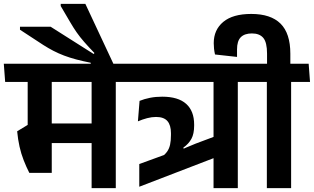

<svg xmlns="http://www.w3.org/2000/svg" viewBox="-42 -965 1611 985"><path d="M552 -577H428V0H552ZM390 -544.5H649.5L642.5 -638H383ZM567.5 -544.5 560.5 -638H-22.5L-15.5 -544.5ZM478.5 -331.5H139V-231H478.5ZM223.5 -578.5H100V-269H223.5ZM108.5 -78H223.5V-324.5H100.5L46 -291.5Q50 -249.5 58.2 -212.8Q66.5 -176 79.5 -142.8Q92.5 -109.5 108.5 -78Z M217.5 -828H60.5V-812.5L180.5 -734Q205.5 -718 231.5 -704.5Q257.5 -691 286.5 -680Q315.5 -669 349.2 -660Q383 -651 423.5 -643V-618.5H542V-633L396 -945H269.5V-934L318.5 -850.5Q334.5 -823 351.2 -799Q368 -775 389.8 -750Q411.5 -725 442.5 -693L438.5 -688Z M1225 -544.5 1218 -638H605L612 -544.5ZM1095 -169.5 1080 -272.5 962.5 -228.5Q938.5 -219 911.2 -207.2Q884 -195.5 857 -182.5L845.5 -186.5L672.5 -123.5V-7ZM905.5 -186.5 898.5 -207.5Q926 -227 940 -252.8Q954 -278.5 954 -320.5V-326Q954 -395.5 913 -432.2Q872 -469 790 -469Q756.5 -469 727.5 -463.2Q698.5 -457.5 674 -447.5L665.5 -342.5Q689 -352.5 712.8 -358.8Q736.5 -365 758.5 -365Q798.5 -365 816.8 -344Q835 -323 835 -282V-272.5Q835 -242.5 830.5 -222.5Q826 -202.5 815.5 -187.5Q805 -172.5 786 -158.5ZM1178 -577H1053.5V0H1178ZM1015.5 -544.5H1275L1268 -638H1009Z M1451.5 0V-577H1327V0ZM1548.5 -544.5 1541.5 -638H1229.5L1237.5 -544.5ZM1247 -893.5Q1152.5 -893.5 1103.5 -852.8Q1054.5 -812 1054.5 -743.5Q1054.5 -729.5 1056 -715.5Q1057.5 -701.5 1061 -685.5L1174 -673V-711.5Q1174 -754.5 1193.2 -774Q1212.5 -793.5 1250.5 -793.5Q1289.5 -793.5 1308.8 -770.5Q1328 -747.5 1328 -689.5V-625H1447.5V-689.5Q1447.5 -794 1397.2 -843.8Q1347 -893.5 1247 -893.5Z"/></svg>

Font: Anek Devanagari SemiBold
Style: Regular
Weight: 600
Designer: Kailash Malviya (Devanagari) & Yesha Goshar (Latin)
Foundry: Ek Type
Version: Version 1.003